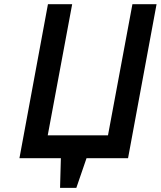

<svg xmlns="http://www.w3.org/2000/svg" viewBox="-20 -759 771 921"><path d="M73.2 0 210 -738.8H326.2L209 -109.9H498L615.2 -738.8H731L594.2 0H395L346.2 142.1H268.1L272 0Z"/></svg>

Font: Involve SemiBold Oblique
Style: Italic
Weight: 600
Italic angle: -10.5°
Designer: Stefan Peev
Foundry: Context Ltd.
Version: Version 1.001